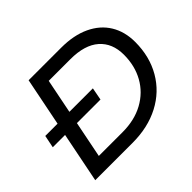

<svg xmlns="http://www.w3.org/2000/svg" viewBox="-154 -921 1141 1141"><g transform="rotate(-45 417.0 -350.0)"><path d="M200 -700H474Q579 -700 654.5 -664.5Q730 -629 769.5 -564.5Q809 -500 809 -413Q809 -291 754.5 -197Q700 -103 601.5 -51.5Q503 0 373 0H60ZM376 -87Q477 -87 552 -128Q627 -169 667.5 -241.5Q708 -314 708 -407Q708 -504 646 -558.5Q584 -613 464 -613H282L177 -87ZM36 -396H436L421 -317H20Z"/></g></svg>

Font: Idrija
Style: Italic
Weight: 500
Italic angle: -11.3°
Designer: Julieta Ulanovsky
Foundry: Julieta Ulanovsky
Version: Version 7.200